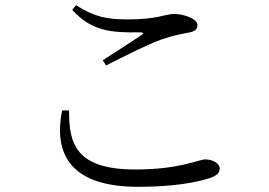

<svg xmlns="http://www.w3.org/2000/svg" viewBox="-20 -721 1040 742"><path d="M259 -683C333 -602 405 -594 522 -596C536 -595 537 -592 526 -585C490 -561 427 -520 377 -488L390 -468C459 -503 550 -549 600 -567C650 -585 680 -589 708 -595C733 -599 743 -607 743 -625C743 -648 691 -667 654 -667C615 -667 592 -646 473 -646C395 -646 345 -655 274 -701ZM247 -294C246 -167 272 -66 503 -66C676 -66 747 -105 774 -105C799 -105 829 -91 829 -70C829 -52 818 -42 788 -32C742 -17 653 1 514 1C260 1 185 -118 220 -294Z"/></svg>

Font: Harano Aji Mincho TW
Style: Regular
Weight: 400
Foundry: Masamichi Hosoda
Version: HaranoAjiMinchoTW-Regular version 20230610;ttx 4.39.4